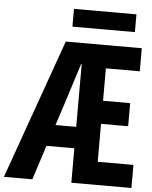

<svg xmlns="http://www.w3.org/2000/svg" viewBox="-65 -994 827 1044"><g transform="rotate(5 348.0 -471.5)"><path d="M637 -943H296V-846H637ZM497 -126V-333H645V-459H497V-636H682V-762H267L-4 0H151L212 -188H364V0H692V-126ZM251 -305 289 -422C311 -494 337 -570 361 -648H364V-305Z"/></g></svg>

Font: Kawkab Mono
Style: Bold
Weight: 700
Monospace: yes
Designer: Abdullah Arif
Foundry: Abdullah Arif
Version: Version 1.000;PS 000.500;hotconv 1.0.88;makeotf.lib2.5.64775